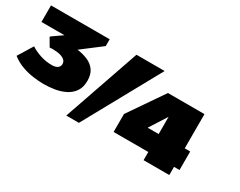

<svg xmlns="http://www.w3.org/2000/svg" viewBox="-240 -1243 2135 1706"><g transform="rotate(30 828.0 -390.0)"><path d="M508.8 -360.8Q508.8 -294.4 479.5 -251.7Q450.2 -209 402.3 -184.8Q354.5 -160.6 297.9 -151.1Q241.2 -141.6 186 -141.6Q140.6 -141.6 82.3 -148.9Q23.9 -156.2 -36.1 -177.2Q-96.2 -198.2 -147.9 -238.8L-55.2 -389.6Q-10.7 -360.4 46.6 -342Q104 -323.7 163.1 -323.7Q202.6 -323.7 222.4 -339.1Q242.2 -354.5 242.2 -377.9Q242.2 -401.4 228 -416Q213.9 -430.7 191.9 -438.2Q169.9 -445.8 146 -448.5Q122.1 -451.2 102.5 -451.2Q94.7 -451.2 87.4 -450.7Q80.1 -450.2 75.2 -449.7H69.8L22 -531.7Q22 -532.7 26.4 -537.6Q30.8 -542.5 34.2 -543.9L128.9 -609.9H-106.9V-779.8H495.1V-710L293.9 -556.6Q354 -549.3 402.8 -528.1Q451.7 -506.8 480.2 -466.3Q508.8 -425.8 508.8 -360.8ZM629.4 0H500L770 -779.8H1059.1ZM937 -268.1 1182.1 -625H1557.1V-273.9H1613.3V-84H1557.1V0H1293V-84H937ZM1180.2 -268.1H1293V-444.8Z"/></g></svg>

Font: Rammetto One
Style: Regular
Weight: 400
Designer: Vernon Adams
Foundry: Vernon Adams
Version: Version 1.100; ttfautohint (v1.8.4.7-5d5b)